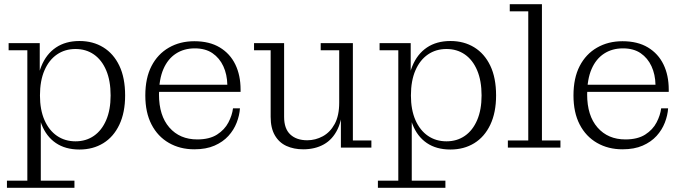

<svg xmlns="http://www.w3.org/2000/svg" viewBox="-20 -702 3248 913"><path d="M358 9Q291 9 245.5 -22Q200 -53 177.5 -111Q155 -169 155 -248L153 -249Q153 -329 176.5 -387Q200 -445 246 -476Q292 -507 358 -507Q422 -507 471 -477Q520 -447 547.5 -389.5Q575 -332 575 -248Q575 -167 547.5 -109Q520 -51 471 -21Q422 9 358 9ZM339 -30Q389 -30 426.5 -56Q464 -82 485 -131Q506 -180 506 -248Q506 -318 485 -367.5Q464 -417 426.5 -443Q389 -469 339 -469Q289 -469 251 -443Q213 -417 191.5 -367.5Q170 -318 170 -248Q170 -180 191.5 -131Q213 -82 251 -56Q289 -30 339 -30ZM13 191V157H110V-463H21V-497H169V-326L162 -250L174 -160V157H334V191Z M904 8Q836 8 783 -22.5Q730 -53 700.5 -110Q671 -167 671 -248Q671 -331 700.5 -388Q730 -445 783 -475.5Q836 -506 904 -506L906 -472Q855 -472 816.5 -447Q778 -422 757 -373.5Q736 -325 736 -253Q736 -152 785.5 -95.5Q835 -39 918 -39Q976 -39 1012 -62Q1048 -85 1066 -119.5Q1084 -154 1088 -187H1121Q1119 -154 1105.5 -119Q1092 -84 1066 -55.5Q1040 -27 1000 -9.5Q960 8 904 8ZM707 -265V-299H1061L1124 -276V-265ZM1061 -299Q1060 -348 1042 -387Q1024 -426 990.5 -449Q957 -472 906 -472L904 -506Q976 -506 1025 -476.5Q1074 -447 1099 -395.5Q1124 -344 1124 -276Z M1422 8Q1377 8 1342 -8Q1307 -24 1287 -58.5Q1267 -93 1267 -146V-463H1188V-497H1331V-146Q1331 -90 1360.5 -62.5Q1390 -35 1441 -35Q1480 -35 1515 -54Q1550 -73 1571.5 -112.5Q1593 -152 1593 -214H1609Q1609 -137 1585.5 -88Q1562 -39 1520 -15.5Q1478 8 1422 8ZM1601 0V-170L1593 -168V-463H1505V-497H1658V-34H1746V0Z M2122 9Q2055 9 2009.5 -22Q1964 -53 1941.5 -111Q1919 -169 1919 -248L1917 -249Q1917 -329 1940.5 -387Q1964 -445 2010 -476Q2056 -507 2122 -507Q2186 -507 2235 -477Q2284 -447 2311.5 -389.5Q2339 -332 2339 -248Q2339 -167 2311.5 -109Q2284 -51 2235 -21Q2186 9 2122 9ZM2103 -30Q2153 -30 2190.5 -56Q2228 -82 2249 -131Q2270 -180 2270 -248Q2270 -318 2249 -367.5Q2228 -417 2190.5 -443Q2153 -469 2103 -469Q2053 -469 2015 -443Q1977 -417 1955.5 -367.5Q1934 -318 1934 -248Q1934 -180 1955.5 -131Q1977 -82 2015 -56Q2053 -30 2103 -30ZM1777 191V157H1874V-463H1785V-497H1933V-326L1926 -250L1938 -160V157H2098V191Z M2395 0V-34H2492V-648H2404V-682H2557V-34H2645V0Z M2940 8Q2872 8 2819 -22.5Q2766 -53 2736.5 -110Q2707 -167 2707 -248Q2707 -331 2736.5 -388Q2766 -445 2819 -475.5Q2872 -506 2940 -506L2942 -472Q2891 -472 2852.5 -447Q2814 -422 2793 -373.5Q2772 -325 2772 -253Q2772 -152 2821.5 -95.5Q2871 -39 2954 -39Q3012 -39 3048 -62Q3084 -85 3102 -119.5Q3120 -154 3124 -187H3157Q3155 -154 3141.5 -119Q3128 -84 3102 -55.5Q3076 -27 3036 -9.5Q2996 8 2940 8ZM2743 -265V-299H3097L3160 -276V-265ZM3097 -299Q3096 -348 3078 -387Q3060 -426 3026.5 -449Q2993 -472 2942 -472L2940 -506Q3012 -506 3061 -476.5Q3110 -447 3135 -395.5Q3160 -344 3160 -276Z"/></svg>

Font: Montagu Slab 144pt Light
Style: Regular
Weight: 300
Designer: Florian Karsten
Foundry: Florian Karsten
Version: Version 1.000